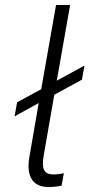

<svg xmlns="http://www.w3.org/2000/svg" viewBox="-20 -740 356 764"><path d="M171 4C192 4 204 3 225 -1L234 -51C218 -47 205 -46 192 -46C153 -46 145 -71 154 -122L196 -363L306 -423L316 -479L206 -419L259 -720H203L144 -385L48 -333L38 -277L134 -330L97 -116C83 -37 112 4 171 4Z"/></svg>

Font: Fixel Display 20240404 Light
Style: Italic
Weight: 300
Italic angle: -10°
Designer: AlfaBravo + MacPaw
Foundry: Kyrylo Tkachov, Marchela Mozhyna, Serhii Makarenko, Maria Weinstein, Zakhar Kryvoshyya
Version: Version 1.211;Glyphs 3.2 (3225)